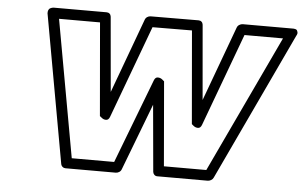

<svg xmlns="http://www.w3.org/2000/svg" viewBox="-52 -804 1429 907"><g transform="rotate(5 662.5 -350.5)"><path d="M141.1 -692.9 140.6 -694.8Q140.6 -696.8 140.4 -699Q140.1 -701.2 140.6 -704.3Q141.1 -707.5 141.8 -710.2Q142.6 -712.9 144.8 -716.1Q147 -719.2 150.1 -721.2Q153.3 -723.1 158.4 -724.6Q163.6 -726.1 169.9 -726.1H418Q426.8 -726.1 432.4 -720.9Q438 -715.8 439 -707L470.2 -353L600.1 -706.1Q603 -714.8 610.6 -720Q618.2 -725.1 627 -725.1L854 -726.1Q862.8 -726.1 868.4 -720.9Q874 -715.8 875 -707L905.8 -353L1036.1 -707Q1039.1 -715.8 1047.1 -720.9Q1055.2 -726.1 1064 -726.1H1300.8Q1302.2 -726.1 1304.4 -726.1Q1306.6 -726.1 1312.5 -724.9Q1318.4 -723.6 1320.6 -720.2Q1322.8 -716.8 1324.5 -710.2Q1326.2 -703.6 1319.8 -692.9L990.2 7.8Q986.8 15.6 978.8 20.3Q970.7 24.9 962.9 24.9H724.1Q715.3 24.9 709.7 19.3Q704.1 13.7 703.1 5.9L674.8 -310.1L554.2 5.9Q551.3 14.6 543.5 19.8Q535.6 24.9 526.9 24.9H288.1Q280.3 24.9 274.4 19.8Q268.6 14.6 267.1 7.8ZM196.8 -675.8 314 -24.9H515.1L668 -424.8Q673.8 -440.4 686 -440.4Q698.2 -440.4 707.5 -432.6L716.8 -424.8L751 -24.9H952.1L1258.8 -675.8H1076.2L913.1 -234.9Q907.2 -219.7 895.3 -219.7Q883.3 -219.7 874 -227.5L865.2 -234.9L827.1 -675.8L640.1 -674.8L477.1 -234.9Q471.2 -219.7 459.2 -219.7Q447.3 -219.7 438.5 -227.5L429.2 -234.9L391.1 -675.8Z"/></g></svg>

Font: Trueno Black Outline
Style: Italic
Weight: 900
Width: 6
Designer: Julieta Ulanovsky
Foundry: Julieta Ulanovsky
Version: Version 3.001b | FøM Fix